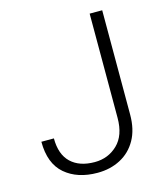

<svg xmlns="http://www.w3.org/2000/svg" viewBox="-108 -795 768 888"><g transform="rotate(-15 275.5 -350.5)"><path d="M404.3 -211.9V-710.9H464.4V-211.9Q464.4 -140.1 436.5 -90.8Q408.7 -41.5 360.1 -15.9Q311.5 9.8 250 9.8Q153.8 9.8 94.5 -41Q35.2 -91.8 35.2 -196.3H95.2Q95.2 -119.6 136 -80.6Q176.8 -41.5 250 -41.5Q314.5 -41.5 359.4 -84.7Q404.3 -127.9 404.3 -211.9Z"/></g></svg>

Font: Vazirmatn RD UI FD ExtraLight
Style: Regular
Weight: 200
Designer: Saber Rastikerdar
Foundry: Saber Rastikerdar
Version: Version 33.003